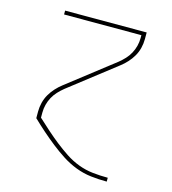

<svg xmlns="http://www.w3.org/2000/svg" viewBox="-109 -620 819 914"><g transform="rotate(15 300.0 -162.5)"><path d="M500 205Q461 205 422.5 200.5Q384 196 347.5 182Q311 168 278.5 147Q246 126 215.5 102Q185 78 156 52.5Q127 27 99 0V-33Q99 -55 104.5 -77Q110 -99 121 -118Q132 -137 147 -153.5Q162 -170 179 -183L408 -361Q424 -374 437.5 -388.5Q451 -403 460.5 -420.5Q470 -438 475 -457.5Q480 -477 480 -497V-511H99V-530H501V-497Q501 -475 495.5 -453Q490 -431 479 -412Q468 -393 453 -376.5Q438 -360 421 -347L192 -169Q176 -156 162.5 -141.5Q149 -127 139.5 -109.5Q130 -92 125 -72.5Q120 -53 120 -33V-8Q147 17 174.5 41.5Q202 66 230.5 88.5Q259 111 290 131.5Q321 152 355.5 165Q390 178 426.5 182Q463 186 500 186H501V205Z"/></g></svg>

Font: Iosevka Curly Thin Extended
Style: Regular
Weight: 100
Width: 7
Monospace: yes
Designer: Belleve Invis
Foundry: Belleve Invis
Version: Version 11.1.0; ttfautohint (v1.8.3)